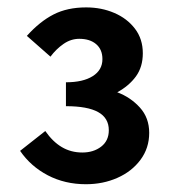

<svg xmlns="http://www.w3.org/2000/svg" viewBox="-20 -908 464 511"><path d="M208.8 -417.7Q152.8 -417.7 107.3 -441.4Q61.8 -465.2 33.5 -506.5L100.5 -559.3Q120.5 -530.6 144.7 -516.4Q168.9 -502.1 199.1 -502.1Q228.9 -502.1 249.2 -517.7Q269.6 -533.4 269.6 -561.4Q269.6 -594 241.2 -609.7Q212.9 -625.4 155.5 -625.4V-689Q200.9 -689 226.7 -705.3Q252.6 -721.5 252.6 -750.7Q252.6 -776.2 235.9 -790.5Q219.3 -804.7 190.9 -804.7Q168.8 -804.7 149.2 -791.2Q129.6 -777.7 114.3 -757.2L51.5 -812.5Q85.8 -850.7 122.5 -869.5Q159.1 -888.3 209.3 -888.3Q250 -888.3 284.1 -873.6Q318.3 -859 339.2 -831.6Q360.1 -804.3 360.1 -766.2Q360.1 -729.9 341.8 -704.7Q323.4 -679.5 292.1 -662.4Q327.4 -649.2 352.3 -621.8Q377.1 -594.4 377.1 -554.4Q377.1 -513.9 353.9 -482.7Q330.8 -451.6 292.5 -434.7Q254.3 -417.7 208.8 -417.7Z"/></svg>

Font: Noto Sans TC
Style: Regular
Weight: 100
Designer: Ryoko NISHIZUKA 西塚涼子 (kana, bopomofo & ideographs); Paul D. Hunt (Latin, Greek & Cyrillic); Sandoll Communications 산돌커뮤니
Foundry: Adobe
Version: Version 2.004;hotconv 1.0.118;makeotfexe 2.5.65603